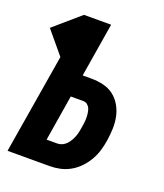

<svg xmlns="http://www.w3.org/2000/svg" viewBox="-147 -826 783 917"><g transform="rotate(20 244.5 -367.5)"><path d="M0 0 84 -507 -11 -621 121 -735H259L214 -461H259Q290 -461 319.5 -454Q349 -447 372 -429.5Q395 -412 410 -386Q425 -360 431 -331Q437 -302 436 -271Q435 -240 430 -208Q426 -182 418 -155.5Q410 -129 396 -105Q382 -81 362 -60Q342 -39 317 -25Q292 -11 265.5 -5.5Q239 0 212 0ZM212 -114Q224 -114 236 -119.5Q248 -125 257 -134.5Q266 -144 272.5 -155.5Q279 -167 283.5 -178.5Q288 -190 290.5 -202.5Q293 -215 295 -227Q297 -239 298.5 -251Q300 -263 300 -275Q300 -287 298.5 -299Q297 -311 293 -321.5Q289 -332 280 -339.5Q271 -347 259 -347H195L157 -114Z"/></g></svg>

Font: Iosevka SS04 Heavy
Style: Italic
Weight: 900
Italic angle: -9°
Monospace: yes
Designer: Belleve Invis
Foundry: Belleve Invis
Version: Version 19.0.0; ttfautohint (v1.8.4)